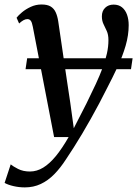

<svg xmlns="http://www.w3.org/2000/svg" viewBox="-64 -566 596 834"><path d="M78.5 -450Q75 -469 69.5 -476Q64 -483 55 -483Q46.5 -483 38 -478.2Q29.5 -473.5 19 -464L8 -489Q15.5 -499 31.5 -512.5Q47.5 -526 69.5 -536.2Q91.5 -546.5 116.5 -546.5Q141.5 -546.5 156 -537.8Q170.5 -529 178 -512.5Q185.5 -496 189 -473Q195 -431.5 201.5 -387.8Q208 -344 214.5 -299Q221 -254 227.8 -209.2Q234.5 -164.5 241 -121.5L256.5 -9L312 -117.5Q334.5 -163 352 -200.8Q369.5 -238.5 381.8 -271.5Q394 -304.5 400.5 -334Q407 -363.5 407 -392Q407 -415.5 399.8 -431.2Q392.5 -447 385.5 -461.5Q378.5 -476 378.5 -495Q378.5 -518.5 392.8 -532.2Q407 -546 429.5 -546Q451.5 -546 466 -534.2Q480.5 -522.5 487.8 -502.2Q495 -482 495 -456.5Q495 -413.5 481.8 -367.8Q468.5 -322 447 -276Q425.5 -230 401.5 -184Q385 -150.5 366.8 -116.5Q348.5 -82.5 330 -49.2Q311.5 -16 292.8 15.2Q274 46.5 256.5 74.2Q239 102 223 125.5Q198.5 163.5 171.5 191Q144.5 218.5 113 233.2Q81.5 248 44 248Q19 248 -5 242.5Q-29 237 -44 228.5L-17.5 148Q-7.5 156.5 14.5 167.8Q36.5 179 66 179Q96 179 123.8 162Q151.5 145 178.8 111.8Q206 78.5 234 29.5H171ZM512 -313 505 -265.5H47L54 -313Z"/></svg>

Font: Merriweather 72pt Medium
Style: Italic
Weight: 500
Italic angle: -7.8°
Version: Version 2.101